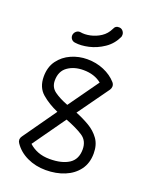

<svg xmlns="http://www.w3.org/2000/svg" viewBox="-132 -757 650 833"><g transform="rotate(20 193.0 -340.5)"><path d="M36 -65Q31 -72 31 -80Q31 -82 31 -83Q31 -83 31 -83Q32 -90 37 -97L145 -250Q101 -269 69 -296.5Q37 -324 37 -374Q37 -418 59 -448Q81 -478 116 -493.5Q151 -509 190 -509Q231 -509 266.5 -494Q302 -479 325 -453Q332 -445 332 -435Q332 -427 327 -419L224 -275Q257 -262 287 -244.5Q317 -227 336 -200.5Q355 -174 355 -134Q355 -89 332 -58Q309 -27 270 -11Q231 5 183 5Q136 5 97 -13.5Q58 -32 36 -65ZM88 -374Q88 -343 112 -325.5Q136 -308 175 -293L274 -432Q241 -459 190 -459Q147 -459 117.5 -438Q88 -417 88 -374ZM304 -134Q304 -174 274 -193.5Q244 -213 194 -232L87 -81Q104 -65 128 -55.5Q152 -46 183 -46Q239 -46 271.5 -67Q304 -88 304 -134ZM248 -670Q255 -688 274 -686Q284 -685 290.5 -676.5Q297 -668 296 -658Q296 -654 295 -651Q278 -614 245.5 -592Q213 -570 177.5 -562Q142 -554 115 -558Q104 -559 97.5 -567Q91 -575 92 -586Q94 -597 102 -603.5Q110 -610 120 -609Q141 -605 166.5 -610.5Q192 -616 214 -630.5Q236 -645 248 -670Z"/></g></svg>

Font: Libertine Sup
Style: Regular
Weight: 400
Designer: Bastien Sozeau
Foundry: NBR — Bastien Sozeau
Version: Version 2.003; ttfautohint (v1.8.4.7-5d5b);gftools[0.9.33]